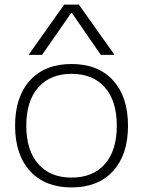

<svg xmlns="http://www.w3.org/2000/svg" viewBox="-20 -810 626 840"><path d="M293 10Q177 10 111.5 -61.5Q46 -133 46 -260Q46 -387 111.5 -458.5Q177 -530 293 -530Q409 -530 474.5 -458.5Q540 -387 540 -260Q540 -133 474.5 -61.5Q409 10 293 10ZM293 -33Q387 -33 439 -92.5Q491 -152 491 -260Q491 -368 439 -427.5Q387 -487 293 -487Q200 -487 147.5 -427.5Q95 -368 95 -260Q95 -152 147.5 -92.5Q200 -33 293 -33ZM105 -570 261 -790H325L481 -570H421L294 -754H292L164 -570Z"/></svg>

Font: M PLUS 1 Thin Light
Style: Regular
Weight: 300
Version: Version 1.001